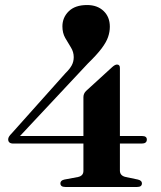

<svg xmlns="http://www.w3.org/2000/svg" viewBox="-20 -743 641 763"><path d="M311.5 -357Q311.5 -371 322 -381.5L426 -476.5Q437 -486.5 445 -486.5Q456.5 -486.5 456.5 -473V-202.5H544.5Q563.5 -202.5 563.5 -188.5Q563.5 -172.5 543 -172.5H456.5V-65Q456.5 -44.5 480 -39.5L528 -29.5Q544 -25.5 544 -14.5Q544 0 525 0H239.5Q220 0 220 -14.5Q220 -26 236 -29.5L289.5 -39.5Q311.5 -44 311.5 -64V-172.5H33Q12.5 -172.5 12.5 -189.5Q12.5 -199.5 26.5 -213L240 -452Q257 -468.5 265 -483.2Q273 -498 273 -516Q273 -536.5 261.8 -554.5Q250.5 -572.5 239.2 -592.2Q228 -612 228 -638Q228 -673.5 253.2 -698.2Q278.5 -723 326 -723Q367 -723 391.8 -699.2Q416.5 -675.5 416.5 -637Q416.5 -616.5 409.5 -596Q402.5 -575.5 383.8 -550.5Q365 -525.5 329.5 -491L59.5 -202.5H311.5Z"/></svg>

Font: Fraunces 72pt SemiBold
Style: Regular
Weight: 600
Version: Version 1.000;[b76b70a41]